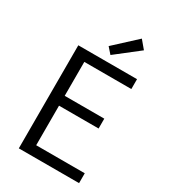

<svg xmlns="http://www.w3.org/2000/svg" viewBox="-229 -1072 1042 1181"><g transform="rotate(30 292.0 -481.5)"><path d="M102 0H530V-70H185V-351H466V-421H185V-662H519V-732H102ZM303 -779 467 -907 420 -963 266 -821Z"/></g></svg>

Font: Noto Sans HK DemiLight
Style: Regular
Weight: 350
Designer: Ryoko NISHIZUKA 西塚涼子 (kana, bopomofo & ideographs); Paul D. Hunt (Latin, Greek & Cyrillic); Sandoll Communications 산돌커뮤니
Foundry: Adobe
Version: Version 2.004;hotconv 1.0.118;makeotfexe 2.5.65603